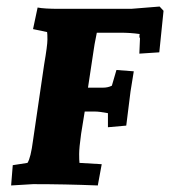

<svg xmlns="http://www.w3.org/2000/svg" viewBox="-20 -563 520 587"><path d="M406 -399 408 -446Q405 -449 407 -459Q379 -463 348 -463H276Q267 -418 267 -414L249 -295H295Q310 -295 322 -301L336 -349L389 -345Q381 -298 379 -283L366 -179L310 -174V-217Q284 -222 270 -222H239L228 -154Q222 -111 222 -92Q222 -73 223 -65L291 -61L279 4Q180 0 81 0L14 4L19 -58L64 -65Q74 -80 81 -134L115 -366Q125 -424 125 -442Q125 -460 124 -465L81 -474L95 -540Q115 -536 162 -536H381L468 -543L480 -530L467 -403Z"/></svg>

Font: Andada SC
Style: Bold Italic
Weight: 700
Italic angle: -8.29999°
Designer: Carolina Giovagnoli
Foundry: Carolina Giovagnoli
Version: Version 1.003